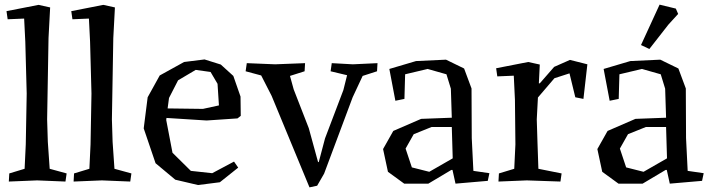

<svg xmlns="http://www.w3.org/2000/svg" viewBox="-20 -777 3062 827"><path d="M189 -613 183 -263 186 -166 194 -50 267 -30 262 5 140 0 18 5 20 -30 86 -50 91 -155 95 -374 89 -597 84 -697 13 -694 8 -729 146 -756 196 -745Z M468 -613 462 -263 465 -166 473 -50 546 -30 541 5 419 0 297 5 299 -30 365 -50 370 -155 374 -374 368 -597 363 -697 292 -694 287 -729 425 -756 475 -745Z M697 -269 696 -260 723 -119 802 -41 894 -31 988 -81 1006 -55 927 8 833 20 735 -3 650 -74 599 -224 616 -358 668 -452 773 -510 861 -521 931 -499 985 -450 1016 -361 1017 -278 1003 -267 870 -258ZM747 -431 708 -355 702 -310 854 -308 923 -323 917 -416 887 -467 823 -476Z M1150 -364 1105 -452 1038 -470 1043 -505 1165 -500 1294 -505 1292 -470 1229 -450 1245 -392 1310 -225 1350 -79H1353L1380 -181L1459 -389L1475 -453L1404 -470L1409 -505L1500 -500L1606 -505L1604 -470L1542 -450L1499 -358L1376 -29L1346 23L1313 30Z M1754 -56 1829 -37 1930 -95 1926 -230H1839L1762 -199L1727 -137ZM2012 -182 2019 -41 2088 -31 2081 2 1942 14 1929 -45H1924L1825 14H1721L1651 -37L1630 -135L1674 -213L1794 -265L1926 -270L1922 -395L1903 -457L1822 -480L1725 -457L1722 -351L1683 -343L1657 -480L1772 -514L1901 -520L1979 -482L2011 -396Z M2301 -418H2305L2367 -489L2435 -519L2510 -500L2493 -351L2458 -358L2433 -461L2368 -440L2297 -357L2292 -263L2295 -166L2299 -50L2399 -30L2394 5L2249 0L2127 5L2129 -30L2195 -50L2200 -155L2198 -347L2193 -451L2122 -448L2117 -483L2255 -510L2305 -499Z M2677 -56 2752 -37 2853 -95 2849 -230H2762L2685 -199L2650 -137ZM2935 -182 2942 -41 3011 -31 3004 2 2865 14 2852 -45H2847L2748 14H2644L2574 -37L2553 -135L2597 -213L2717 -265L2849 -270L2845 -395L2826 -457L2745 -480L2648 -457L2645 -351L2606 -343L2580 -480L2695 -514L2824 -520L2902 -482L2934 -396ZM2821 -757 2891 -740 2901 -717 2859 -671 2777 -566 2741 -583Z"/></svg>

Font: Alike Angular
Style: Regular
Weight: 400
Version: Version 1.210